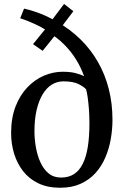

<svg xmlns="http://www.w3.org/2000/svg" viewBox="-20 -918 608 950"><path d="M277.5 11Q215.5 11 169.8 -11Q124 -33 94.2 -71.2Q64.5 -109.5 49.8 -158Q35 -206.5 35 -259.5Q35 -334.5 57 -391.2Q79 -448 115.8 -486.2Q152.5 -524.5 198 -543.8Q243.5 -563 290.5 -563Q327 -563 353 -556.5Q379 -550 396 -540.5Q382 -581.5 357.5 -621.8Q333 -662 297.5 -697.8Q262 -733.5 215 -761L280 -777L191 -666.5L143.5 -699.5L233 -810L224.5 -757Q206.5 -772 178.8 -786.2Q151 -800.5 123.8 -811.5Q96.5 -822.5 80 -827.5L99 -875.5Q126 -869 152.2 -860.5Q178.5 -852 207 -839.2Q235.5 -826.5 269.5 -805.5L216.5 -791.5L297 -898.5L343 -862.5L267 -762L262.5 -810Q327 -773.5 378 -723.5Q429 -673.5 464.5 -611.5Q500 -549.5 518.2 -477.8Q536.5 -406 536.5 -325.5Q536.5 -278.5 528.2 -230.8Q520 -183 501.5 -139.5Q483 -96 452.8 -62.2Q422.5 -28.5 379.2 -8.8Q336 11 277.5 11ZM282 -39.5Q319.5 -39.5 346 -56.5Q372.5 -73.5 389.5 -107.5Q406.5 -141.5 414.5 -191.8Q422.5 -242 422.5 -308Q422.5 -345 420 -378Q417.5 -411 413.8 -436.5Q410 -462 406 -476Q395.5 -488.5 368.5 -502Q341.5 -515.5 293.5 -515.5Q262.5 -515.5 236.5 -499.5Q210.5 -483.5 191.5 -452.2Q172.5 -421 161.5 -375Q150.5 -329 150.5 -268.5Q150.5 -230 157.5 -189.8Q164.5 -149.5 179.8 -115.5Q195 -81.5 220 -60.5Q245 -39.5 282 -39.5Z"/></svg>

Font: Merriweather 36pt
Style: Regular
Weight: 400
Designer: Eben Sorkin
Foundry: Eben Sorkin
Version: Version 2.100